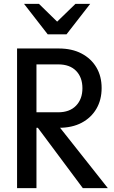

<svg xmlns="http://www.w3.org/2000/svg" viewBox="-20 -970 589 990"><path d="M68 0V-720H283Q351 -720 400.5 -694Q450 -668 477 -622.5Q504 -577 504 -516Q504 -455 477 -409Q450 -363 401 -337Q352 -311 283 -311H142V-391H280Q339 -391 372 -425Q405 -459 405 -515Q405 -571 372.5 -604.5Q340 -638 280 -638H168V0ZM407 0 132 -369H244L536 0ZM226 -793 104 -950H181L316 -818H233L369 -950H445L323 -793Z"/></svg>

Font: Instrument Sans SemiCondensed Medium
Style: Regular
Weight: 500
Width: 4
Designer: Rodrigo Fuenzalida
Foundry: fragTYPE
Version: Version 1.000;gftools[0.9.28]